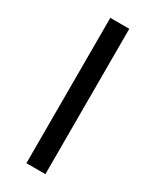

<svg xmlns="http://www.w3.org/2000/svg" viewBox="-191 -788 682 841"><g transform="rotate(30 150.0 -367.5)"><path d="M102 0V-735H198V0Z"/></g></svg>

Font: Iosevka Aile Medium
Style: Regular
Weight: 500
Designer: Belleve Invis
Foundry: Belleve Invis
Version: Version 27.3.5; ttfautohint (v1.8.4)